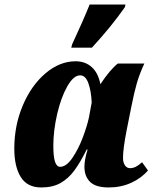

<svg xmlns="http://www.w3.org/2000/svg" viewBox="-20 -816 682 846"><path d="M43 -161Q43 -263 80.5 -351.5Q118 -440 180.5 -493Q243 -546 313 -546Q356 -546 384.5 -520Q413 -494 422 -446H423Q465 -509 499 -536H616Q595 -491 583 -449.5Q571 -408 559 -347L538 -242Q522 -160 522 -120Q522 -100 530.5 -87.5Q539 -75 553 -75Q566 -75 578 -81Q590 -87 606 -101L632 -65Q603 -31 558 -10.5Q513 10 459 10Q402 10 377 -14.5Q352 -39 352 -81Q352 -112 366 -157H362Q333 -99 307 -64Q281 -29 246.5 -9.5Q212 10 162 10Q100 10 71.5 -36Q43 -82 43 -161ZM372 -299 384 -364Q382 -414 369.5 -449Q357 -484 333 -484Q304 -484 276.5 -435.5Q249 -387 232 -314Q215 -241 215 -174Q215 -125 222.5 -103Q230 -81 245 -81Q272 -81 298.5 -119.5Q325 -158 344.5 -209.5Q364 -261 372 -299ZM298 -621Q346 -724 375 -796H533L530 -784Q469 -697 385 -606H294Z"/></svg>

Font: Noto Serif NarrowBlack
Style: Italic
Weight: 900
Width: 4
Italic angle: -12°
Designer: Monotype Design Team
Foundry: Monotype Imaging Inc.
Version: Version 1.001